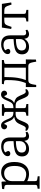

<svg xmlns="http://www.w3.org/2000/svg" viewBox="1427 -1988 777 3671"><g transform="rotate(-90 1815.5 -152.5)"><path d="M42 216V179L90 171Q104 169 110.5 159Q117 149 117 124V-384Q117 -422 111 -437Q105 -452 81 -456L34 -462L40 -501L165 -512L178 -506L182 -423H184Q217 -475 260.5 -497Q304 -519 358 -519Q448 -519 501 -454Q554 -389 554 -266Q554 -133 492 -59.5Q430 14 323 14Q286 14 249.5 4Q213 -6 188 -21V123Q188 147 194 157.5Q200 168 220 171L281 180V216ZM319 -40Q390 -40 434 -95Q478 -150 478 -259Q478 -371 439 -416.5Q400 -462 337 -462Q271 -462 229.5 -421.5Q188 -381 188 -312V-83Q211 -64 247 -52Q283 -40 319 -40Z M801 14Q737 14 698.5 -21Q660 -56 660 -119Q660 -175 687.5 -209Q715 -243 778.5 -260Q842 -277 952 -282V-356Q952 -419 922.5 -446.5Q893 -474 838 -474Q807 -474 779 -464.5Q751 -455 737 -441Q752 -417 758 -404.5Q764 -392 764 -384Q764 -367 749.5 -355.5Q735 -344 715 -344Q692 -344 678.5 -356.5Q665 -369 665 -393Q665 -429 691.5 -457.5Q718 -486 760 -502.5Q802 -519 848 -519Q941 -519 982 -474Q1023 -429 1023 -345V-95Q1023 -41 1071 -41Q1093 -41 1121 -52L1132 -21Q1115 -5 1091 4.5Q1067 14 1045 14Q1008 14 985 -8Q962 -30 959 -75Q903 14 801 14ZM826 -42Q859 -42 888 -56.5Q917 -71 934.5 -96.5Q952 -122 952 -156V-237Q836 -235 785 -210Q734 -185 734 -129Q734 -84 758.5 -63Q783 -42 826 -42Z M1227 7Q1207 7 1187 -3Q1167 -13 1150 -29L1158 -59Q1165 -55 1175 -51.5Q1185 -48 1196 -48Q1210 -48 1221 -57Q1232 -66 1244 -89.5Q1256 -113 1275 -156Q1291 -194 1309 -215.5Q1327 -237 1351 -249Q1375 -261 1412 -268V-272Q1382 -286 1364 -309Q1346 -332 1328 -380Q1316 -410 1308.5 -425.5Q1301 -441 1295 -449Q1289 -457 1280 -464Q1271 -431 1259 -418Q1247 -405 1232 -405Q1211 -405 1194.5 -421.5Q1178 -438 1178 -459Q1178 -486 1198.5 -503.5Q1219 -521 1250 -521Q1288 -521 1314 -496Q1340 -471 1360 -423Q1386 -358 1402.5 -331.5Q1419 -305 1441 -295Q1462 -285 1512 -284V-415Q1512 -440 1507.5 -448.5Q1503 -457 1487 -460L1433 -469L1440 -505H1660V-469L1608 -460Q1593 -457 1588 -447.5Q1583 -438 1583 -414V-284Q1634 -285 1656 -296Q1677 -307 1693.5 -334Q1710 -361 1736 -423Q1755 -471 1781.5 -496Q1808 -521 1846 -521Q1877 -521 1897.5 -503.5Q1918 -486 1918 -459Q1918 -437 1901.5 -421Q1885 -405 1863 -405Q1848 -405 1837 -416.5Q1826 -428 1815 -462Q1806 -455 1799.5 -447Q1793 -439 1785.5 -424Q1778 -409 1767 -379Q1748 -331 1731 -309Q1714 -287 1684 -272V-269Q1739 -258 1769 -235.5Q1799 -213 1823 -157Q1841 -113 1853 -89.5Q1865 -66 1876 -57Q1887 -48 1901 -48Q1912 -48 1921.5 -51.5Q1931 -55 1938 -59L1946 -29Q1929 -13 1909.5 -3Q1890 7 1871 7Q1832 7 1809 -22Q1786 -51 1757 -128Q1735 -188 1713 -212.5Q1691 -237 1648 -241Q1632 -242 1615 -242Q1598 -242 1583 -242V-89Q1583 -66 1588 -57Q1593 -48 1608 -46L1662 -36V0H1438V-36L1486 -45Q1501 -48 1506.5 -57.5Q1512 -67 1512 -93V-242Q1500 -242 1483.5 -242.5Q1467 -243 1454 -241Q1407 -235 1383 -210Q1359 -185 1339 -128Q1310 -52 1287 -22.5Q1264 7 1227 7Z M2472 152 2461 89Q2452 41 2436.5 20.5Q2421 0 2379 0H2127Q2080 0 2062.5 22Q2045 44 2038 85L2027 151H1986V-47H2063Q2081 -92 2094 -141Q2107 -190 2113.5 -254Q2120 -318 2120 -409Q2120 -436 2115.5 -447Q2111 -458 2093 -461L2039 -468L2047 -505H2504V-468L2458 -460Q2439 -457 2433.5 -448.5Q2428 -440 2428 -421V-47H2515L2512 146ZM2120 -47H2357V-457H2178Q2178 -381 2174 -315.5Q2170 -250 2162 -202Q2155 -157 2145 -121Q2135 -85 2120 -47Z M2753 14Q2689 14 2650.5 -21Q2612 -56 2612 -119Q2612 -175 2639.5 -209Q2667 -243 2730.5 -260Q2794 -277 2904 -282V-356Q2904 -419 2874.5 -446.5Q2845 -474 2790 -474Q2759 -474 2731 -464.5Q2703 -455 2689 -441Q2704 -417 2710 -404.5Q2716 -392 2716 -384Q2716 -367 2701.5 -355.5Q2687 -344 2667 -344Q2644 -344 2630.5 -356.5Q2617 -369 2617 -393Q2617 -429 2643.5 -457.5Q2670 -486 2712 -502.5Q2754 -519 2800 -519Q2893 -519 2934 -474Q2975 -429 2975 -345V-95Q2975 -41 3023 -41Q3045 -41 3073 -52L3084 -21Q3067 -5 3043 4.5Q3019 14 2997 14Q2960 14 2937 -8Q2914 -30 2911 -75Q2855 14 2753 14ZM2778 -42Q2811 -42 2840 -56.5Q2869 -71 2886.5 -96.5Q2904 -122 2904 -156V-237Q2788 -235 2737 -210Q2686 -185 2686 -129Q2686 -84 2710.5 -63Q2735 -42 2778 -42Z M3241 0V-36L3289 -45Q3304 -48 3309.5 -57.5Q3315 -67 3315 -93V-459H3277Q3237 -459 3215 -454Q3193 -449 3179.5 -428.5Q3166 -408 3151 -362L3137 -320L3097 -327L3124 -505H3577L3604 -327L3564 -320L3549 -364Q3535 -409 3521.5 -429Q3508 -449 3486 -454Q3464 -459 3423 -459H3386V-89Q3386 -66 3391 -57.5Q3396 -49 3411 -46L3462 -36V0Z"/></g></svg>

Font: Literata 12pt Light
Style: Regular
Weight: 300
Designer: Latin by Veronika Burian and Jose Scaglione. Greek by Irene Vlachou. Cyrillic by Vera Evstafieva.
Foundry: TypeTogether
Version: Version 3.002